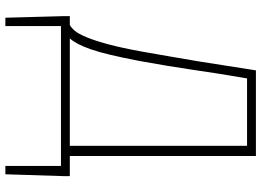

<svg xmlns="http://www.w3.org/2000/svg" viewBox="-149 -617 973 715"><g transform="rotate(90 337.5 -259.5)"><path d="M272 -693Q262 -636 254.5 -587.5Q247 -539 240 -491.5Q233 -444 225 -395.5Q217 -347 207 -292Q195 -230 184.5 -185.5Q174 -141 163.5 -111Q153 -81 143 -62.5Q133 -44 123 -33H523V-693ZM636 -33V-13L629 207H598V0H77V207H46L40 -13V-33H73Q83 -38 94.5 -51.5Q106 -65 118.5 -95Q131 -125 144.5 -174.5Q158 -224 172 -301Q182 -360 191 -410Q200 -460 208 -509.5Q216 -559 224 -611Q232 -663 242 -726H561V-33Z"/></g></svg>

Font: SpoqaHanSans
Style: Thin
Weight: 250
Designer: [Spoqa Han Sans] Dong-huui Kim \uAE40 \uB3D9 \uD718   [Noto Sans] Ryoko NISHIZUKA \u897F \u585A \u6DBC \u5B50  (kana & i
Foundry: Spoqa (http://bi.spoqa.com)
Version: Version 1.004;PS 1.004;hotconv 1.0.82;makeotf.lib2.5.63406